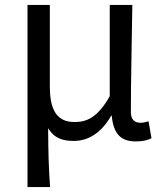

<svg xmlns="http://www.w3.org/2000/svg" viewBox="-20 -563 668 782"><path d="M92 199H184C178 114 177 66 176 -41C202 2 238 11 281 11C340 11 393 -22 433 -92H435C442 -19 471 13 533 13C562 13 581 8 597 0L585 -69C572 -65 562 -63 553 -63C529 -63 513 -75 513 -106C513 -237 517 -396 519 -543H427V-171C376 -82 332 -66 283 -66C212 -66 183 -115 183 -210V-543H92Z"/></svg>

Font: Noto Sans T Chinese Regular
Style: Regular
Weight: 400
Designer: Ryoko NISHIZUKA (kana & ideographs); Paul D. Hunt (Latin, Greek & Cyrillic); Wenlong ZHANG (bopomofo); Sandoll Communica
Foundry: Adobe Systems Incorporated
Version: Version 1.000;PS 1;hotconv 1.0.78;makeotf.lib2.5.61930